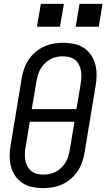

<svg xmlns="http://www.w3.org/2000/svg" viewBox="-20 -964 550 992"><path d="M204 8Q175 8 147.5 2.5Q120 -3 97.5 -17.5Q75 -32 59.5 -54Q44 -76 37 -102.5Q30 -129 30 -157.5Q30 -186 35 -214L92 -559Q96 -584 104.5 -608.5Q113 -633 127.5 -655Q142 -677 162.5 -694.5Q183 -712 207 -723Q231 -734 256 -738.5Q281 -743 305 -743Q334 -743 361.5 -737.5Q389 -732 411.5 -717.5Q434 -703 449.5 -681Q465 -659 472 -632.5Q479 -606 479 -577.5Q479 -549 474 -521L417 -176Q413 -151 404.5 -126.5Q396 -102 381.5 -80Q367 -58 346.5 -40.5Q326 -23 302.5 -12Q279 -1 253.5 3.5Q228 8 204 8ZM144 -400H375L397 -532Q400 -549 400.5 -566.5Q401 -584 398 -600Q395 -616 387.5 -630.5Q380 -645 367.5 -655Q355 -665 338.5 -669Q322 -673 304 -673Q288 -673 271.5 -669.5Q255 -666 240 -658Q225 -650 212.5 -637.5Q200 -625 191 -610.5Q182 -596 177 -580Q172 -564 169 -548ZM205 -62Q221 -62 237.5 -65.5Q254 -69 269 -77Q284 -85 297 -97.5Q310 -110 318.5 -124.5Q327 -139 332 -155Q337 -171 340 -187L365 -335H134L112 -203Q109 -186 108.5 -168.5Q108 -151 111 -135Q114 -119 122 -104.5Q130 -90 142.5 -80Q155 -70 171 -66Q187 -62 205 -62ZM371 -826 391 -944H510L490 -826ZM171 -826 191 -944H310L290 -826Z"/></svg>

Font: Iosevka SS04
Style: Italic
Weight: 400
Italic angle: -9°
Monospace: yes
Designer: Belleve Invis
Foundry: Belleve Invis
Version: Version 19.0.0; ttfautohint (v1.8.4)